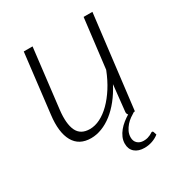

<svg xmlns="http://www.w3.org/2000/svg" viewBox="-159 -610 835 889"><g transform="rotate(-30 258.0 -165.0)"><path d="M423.5 121.5Q428 121.5 429.5 125.5L435 142.5Q420.5 154.5 400 161.8Q379.5 169 358 169Q325 169 306 152.5Q287 136 287 107Q287 89 294 73Q301 57 312.5 43Q324 29 338.8 17.2Q353.5 5.5 368.5 -3.5Q362.5 -8 362.5 -18.5L377.5 -160Q357 -120.5 332.2 -89.5Q307.5 -58.5 280.2 -37.2Q253 -16 224 -4.8Q195 6.5 166 6.5Q102 6.5 74.5 -42.8Q47 -92 58 -181L95.5 -497.5H142.5L105 -181Q96.5 -109.5 114.5 -71.2Q132.5 -33 182 -33Q209.5 -33 237.5 -47Q265.5 -61 292 -87.2Q318.5 -113.5 342 -150.2Q365.5 -187 383.5 -233L415.5 -497.5H462.5L402.5 0H397Q386.5 6 373.8 15Q361 24 350.2 36.2Q339.5 48.5 332.2 63.2Q325 78 325 95Q325 115.5 337.8 127Q350.5 138.5 370.5 138.5Q383 138.5 392 135.8Q401 133 407.2 130Q413.5 127 417.2 124.2Q421 121.5 423.5 121.5Z"/></g></svg>

Font: Lato Light
Style: Italic
Weight: 300
Italic angle: -7°
Designer: Lukasz Dziedzic
Foundry: tyPoland Lukasz Dziedzic
Version: Version 2.007; 2014-02-27